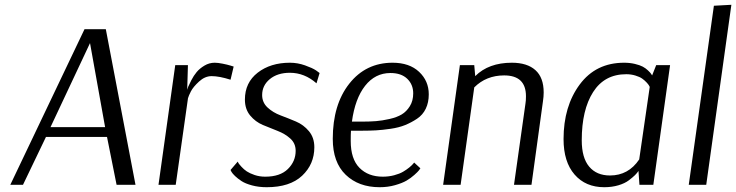

<svg xmlns="http://www.w3.org/2000/svg" viewBox="-20 -772 3075 802"><path d="M422 -650 546 0H467L427 -200H172L76 0H23L333 -650ZM191 -241H419L356 -592Z M943 -439Q896 -454 864 -454Q836 -454 811.5 -431.5Q787 -409 777.5 -390.5Q768 -372 765 -361V-360L714 0H642L712 -500H765L762 -397Q763 -402 766 -409.5Q769 -417 779 -436.5Q789 -456 801.5 -471Q814 -486 834 -498Q854 -510 877 -510Q890 -510 910 -506Q930 -502 943 -498L956 -494Z M973 -97Q974 -94 976.5 -90Q979 -86 989 -75Q999 -64 1011 -56Q1023 -48 1043.5 -41Q1064 -34 1088 -34Q1150 -34 1182.5 -66Q1215 -98 1215 -142Q1215 -173 1193 -193Q1171 -213 1140 -225Q1109 -237 1078 -250Q1047 -263 1025 -289.5Q1003 -316 1003 -356Q1003 -427 1056.5 -468.5Q1110 -510 1191 -510Q1223 -510 1254 -499Q1285 -488 1300 -478L1315 -467L1302 -424Q1252 -468 1191 -468Q1139 -468 1107 -441.5Q1075 -415 1075 -375Q1075 -344 1097.5 -323Q1120 -302 1152 -290Q1184 -278 1216 -264.5Q1248 -251 1270.5 -224Q1293 -197 1293 -157Q1293 -86 1242 -38Q1191 10 1094 10Q1061 10 1033 2.5Q1005 -5 989 -15.5Q973 -26 962 -36.5Q951 -47 947 -54L943 -62Z M1736 -69Q1734 -66 1730 -60.5Q1726 -55 1711 -41.5Q1696 -28 1678 -17.5Q1660 -7 1630 1.5Q1600 10 1566 10Q1478 10 1424 -42Q1370 -94 1370 -192Q1370 -335 1439 -422.5Q1508 -510 1620 -510Q1690 -510 1730.5 -472Q1771 -434 1771 -378Q1771 -344 1758.5 -318Q1746 -292 1722 -276Q1698 -260 1672 -249.5Q1646 -239 1611.5 -234Q1577 -229 1550.5 -227.5Q1524 -226 1491 -226H1446Q1445 -212 1445 -183Q1445 -108 1481.5 -71Q1518 -34 1579 -34Q1604 -34 1626.5 -40Q1649 -46 1663.5 -54.5Q1678 -63 1689 -72Q1700 -81 1705 -87L1710 -93ZM1611 -467Q1547 -467 1505 -413.5Q1463 -360 1450 -264H1493Q1525 -264 1550.5 -266Q1576 -268 1607 -275Q1638 -282 1658 -294Q1678 -306 1692 -328.5Q1706 -351 1706 -382Q1706 -419 1681 -443Q1656 -467 1611 -467Z M1901 -500H1961L1965 -454Q2021 -510 2118 -510Q2182 -510 2216.5 -479Q2251 -448 2251 -386Q2251 -368 2248 -349L2200 0H2127L2175 -340Q2177 -351 2177 -370Q2177 -457 2086 -457Q2011 -457 1961 -407L1904 0H1831Z M2709 0H2651L2647 -58Q2641 -49 2632.5 -40.5Q2624 -32 2607 -19Q2590 -6 2563 2Q2536 10 2504 10Q2426 10 2380 -43Q2334 -96 2334 -191Q2334 -328 2401.5 -419Q2469 -510 2587 -510Q2611 -510 2632 -505Q2653 -500 2665 -493.5Q2677 -487 2686.5 -478Q2696 -469 2699 -464.5Q2702 -460 2704 -457L2721 -500H2779ZM2528 -39Q2605 -39 2650 -106L2694 -409Q2693 -411 2690.5 -415.5Q2688 -420 2680 -428.5Q2672 -437 2662 -444Q2652 -451 2634 -456.5Q2616 -462 2596 -462Q2505 -462 2457.5 -387.5Q2410 -313 2410 -186Q2410 -113 2441 -76Q2472 -39 2528 -39Z M2930 0H2857L2962 -748L3035 -752Z"/></svg>

Font: Arsenal
Style: Italic
Weight: 400
Italic angle: -9.10001°
Designer: Andrij Shevchenko
Foundry: Stairsfor
Version: Version 2.001;PS 002.001;hotconv 1.0.88;makeotf.lib2.5.64775